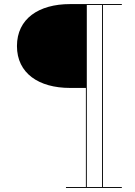

<svg xmlns="http://www.w3.org/2000/svg" viewBox="-20 -770 660 940"><path d="M323 -339.5H400.5V145.5H303V150H576.5V145.5H484V-745.5H576.5V-750H323C170 -750 63 -678.5 63 -544.5C63 -411 170 -339.5 323 -339.5ZM479.5 145.5H405V-745.5H479.5Z"/></svg>

Font: Bodoni* 36pt Medium
Style: Regular
Weight: 500
Version: Version 2.3